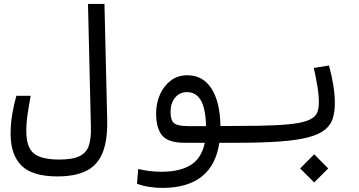

<svg xmlns="http://www.w3.org/2000/svg" viewBox="-20 -713 1798 962"><path d="M268.1 170.9Q142.1 170.9 87.6 116.7Q33.2 62.5 33.2 -42Q33.2 -91.8 40.8 -138.2Q48.3 -184.6 62 -232.9H133.8Q124.5 -183.1 118.2 -140.6Q111.8 -98.1 111.8 -55.7Q111.8 23.9 148.9 55.2Q186 86.4 277.3 86.4Q344.2 86.4 378.7 69.3Q413.1 52.2 425 16.8Q437 -18.6 435.5 -74.2L420.9 -693.4H503.4L517.1 -114.3Q519.5 -9.3 493.7 53.2Q467.8 115.7 411.9 143.3Q356 170.9 268.1 170.9Z M793 228.5Q760.3 228.5 726.3 223.1Q692.4 217.8 666.5 207.5L672.4 133.8Q702.6 140.6 730 144Q757.3 147.5 789.6 147.5Q880.9 147.5 935.5 113.8Q990.2 80.1 1005.9 2.4H905.3Q823.2 2.4 792.7 -33.9Q762.2 -70.3 762.2 -145Q762.2 -195.3 781.2 -238.8Q800.3 -282.2 835.4 -309.1Q870.6 -335.9 918.9 -335.9Q996.6 -335.9 1039.6 -269.3Q1082.5 -202.6 1084.5 -81.5L1171.9 -82Q1196.3 -82 1205.1 -73Q1213.9 -64 1213.9 -39.6Q1213.9 -15.6 1202.1 -6.6Q1190.4 2.4 1166 2.4H1079.1Q1044.9 228.5 793 228.5ZM1012.2 -81.1Q1010.3 -169.9 986.1 -210.7Q961.9 -251.5 917 -251.5Q879.9 -251.5 857.2 -223.6Q834.5 -195.8 834.5 -152.8Q834.5 -110.8 852.1 -95.9Q869.6 -81.1 923.3 -81.1Q930.2 -81.1 937.5 -81.1Q944.8 -81.1 952.6 -81.1Q966.8 -81.1 981.7 -81.1Q996.6 -81.1 1012.2 -81.1Z M1166 2.4Q1151.4 2.4 1151.4 -43Q1151.4 -64 1157.7 -73Q1164.1 -82 1171.9 -82Q1283.2 -82 1357.2 -85.4Q1431.2 -88.9 1475.3 -96.9Q1519.5 -105 1541.5 -118.7Q1563.5 -132.3 1570.6 -152.3Q1577.6 -172.4 1577.6 -200.2Q1577.6 -236.3 1570.3 -280.8Q1563 -325.2 1552.2 -372.6L1628.4 -384.8Q1642.6 -333 1650.1 -285.2Q1657.7 -237.3 1657.7 -197.8Q1657.7 -153.3 1647.5 -120.1Q1637.2 -86.9 1608.6 -63.5Q1580.1 -40 1525.6 -25.4Q1471.2 -10.7 1383.3 -4.2Q1295.4 2.4 1166 2.4ZM1554.2 201.2 1483.9 130.9 1554.2 60.1 1624.5 130.9Z"/></svg>

Font: Cascadia Code PL SemiLight
Style: Regular
Weight: 350
Monospace: yes
Designer: Aaron Bell
Foundry: Saja Typeworks
Version: Version 2404.023; ttfautohint (v1.8.4)